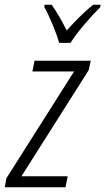

<svg xmlns="http://www.w3.org/2000/svg" viewBox="-48 -786 442 806"><path d="M200 -606H248C275 -650 337 -721 373 -756L374 -766H343C305 -736 266 -696 232 -658C212 -699 188 -739 169 -766H139L138 -756C158 -722 190 -646 200 -606ZM-28 0H227L236 -46H42L324 -491L333 -531H97L88 -486H263L-21 -38Z"/></svg>

Font: Noto Sans Condensed Light
Style: Italic
Weight: 300
Width: 3
Italic angle: -12°
Designer: Monotype Design Team
Foundry: Monotype Imaging Inc.
Version: Version 2.013